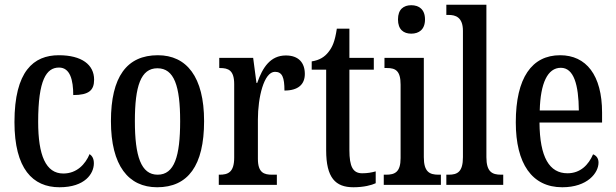

<svg xmlns="http://www.w3.org/2000/svg" viewBox="-20 -780 2597 810"><path d="M231 10C339 10 376 -48 376 -91C376 -111 369 -122 358 -130C340 -87 304 -48 247 -48C173 -48 141 -125 141 -266C141 -444 176 -495 229 -495C276 -495 289 -442 289 -379C355 -379 377 -399 377 -444C377 -507 325 -547 228 -547C122 -547 41 -480 41 -265C41 -68 118 10 231 10Z M643 10C773 10 841 -81 841 -269C841 -456 767 -547 646 -547C515 -547 448 -456 448 -269C448 -81 522 10 643 10ZM645 -43C575 -43 549 -121 549 -269C549 -417 574 -492 644 -492C715 -492 740 -417 740 -269C740 -121 716 -43 645 -43Z M903 0H1148V-43H1128C1094 -43 1068 -51 1068 -110V-276C1068 -368 1093 -477 1140 -477C1171 -477 1180 -453 1180 -398C1238 -398 1266 -424 1266 -468C1266 -515 1240 -546 1186 -546C1121 -546 1088 -496 1065 -430H1062L1048 -536H905V-493H908C943 -493 968 -484 968 -425V-115C968 -52 941 -43 906 -43H903Z M1471 10C1515 10 1548 1 1565 -7V-57C1547 -52 1530 -49 1508 -49C1469 -49 1454 -77 1454 -147V-486H1557V-536H1454V-659H1401C1393 -605 1382 -581 1366 -561C1350 -540 1328 -526 1295 -521V-486H1356V-146C1356 -30 1395 10 1471 10Z M1715 -638C1747 -638 1773 -655 1773 -698C1773 -741 1747 -758 1715 -758C1683 -758 1659 -741 1659 -698C1659 -655 1683 -638 1715 -638ZM1599 0H1840V-43H1830C1792 -43 1768 -55 1768 -117V-536H1602V-493H1613C1649 -493 1670 -481 1670 -423V-113C1670 -54 1646 -43 1609 -43H1599Z M1863 0H2103V-43H2094C2056 -43 2032 -55 2032 -117V-760H1863V-717H1873C1901 -717 1933 -708 1933 -650V-117C1933 -55 1910 -43 1873 -43H1863Z M2352 10C2459 10 2505 -51 2505 -94C2505 -113 2495 -124 2482 -129C2463 -85 2429 -49 2374 -49C2298 -49 2257 -116 2256 -263H2520V-305C2520 -463 2453 -547 2343 -547C2224 -547 2156 -452 2156 -264C2156 -90 2224 10 2352 10ZM2422 -314H2257C2260 -429 2290 -494 2346 -494C2401 -494 2421 -422 2422 -314Z"/></svg>

Font: Noto Serif Armenian ExtraCondensed Medium
Style: Regular
Weight: 500
Width: 2
Designer: Monotype Design Team
Foundry: Monotype Imaging Inc.
Version: Version 2.008